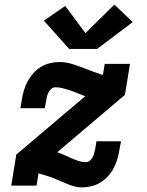

<svg xmlns="http://www.w3.org/2000/svg" viewBox="-20 -808 640 836"><path d="M336 8Q319 8 303.5 3.5Q288 -1 273 -7Q258 -13 243.5 -19.5Q229 -26 214 -32Q199 -38 183.5 -42.5Q168 -47 153 -52L148 -53L139 0H29L51 -135L351 -389Q335 -395 319.5 -401.5Q304 -408 288 -413.5Q272 -419 255 -423.5Q238 -428 221 -428Q212 -428 204.5 -422Q197 -416 192.5 -408Q188 -400 185.5 -391.5Q183 -383 182 -374L175 -337H69L75 -374Q78 -394 84 -414.5Q90 -435 100.5 -454Q111 -473 125.5 -489.5Q140 -506 158.5 -517Q177 -528 198 -533Q219 -538 239 -538Q264 -538 288.5 -531Q313 -524 336 -515Q359 -506 382 -497.5Q405 -489 428 -481L436 -530H546L524 -395L229 -145Q245 -140 260 -133Q275 -126 290 -119.5Q305 -113 321 -107.5Q337 -102 354 -102Q363 -102 370.5 -108Q378 -114 382.5 -122Q387 -130 389.5 -138.5Q392 -147 394 -156L400 -193H507L500 -156Q497 -136 491 -115.5Q485 -95 475 -76Q465 -57 450 -40.5Q435 -24 416.5 -13Q398 -2 377.5 3Q357 8 336 8ZM281 -595 171 -718 264 -782 352 -664 478 -788 558 -712 403 -595Z"/></svg>

Font: Iosevka Slab XBdEx
Style: Italic
Weight: 800
Width: 7
Italic angle: -9°
Monospace: yes
Designer: Belleve Invis
Foundry: Belleve Invis
Version: Version 11.1.1; ttfautohint (v1.8.3)